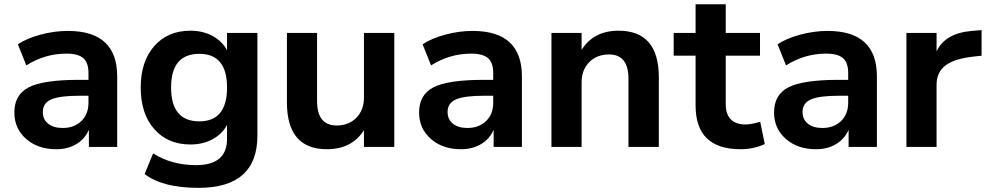

<svg xmlns="http://www.w3.org/2000/svg" viewBox="-20 -695 4673 908"><path d="M246.1 10.7Q159.2 10.7 103.5 -38.1Q47.9 -86.9 47.9 -163.1Q47.9 -247.1 116.2 -282.2Q184.6 -317.4 354.5 -317.4H398.4V-349.6Q398.4 -398.4 374 -419.9Q349.6 -441.4 293.9 -441.4Q192.4 -441.4 104.5 -385.7L64.5 -485.4Q106.4 -513.7 171.9 -531.2Q237.3 -548.8 300.8 -548.8Q534.2 -548.8 534.2 -334V0H400.4V-81.1Q381.8 -38.1 341.3 -13.7Q300.8 10.7 246.1 10.7ZM182.6 -166Q182.6 -129.9 208 -109.9Q233.4 -89.8 276.4 -89.8Q331.1 -89.8 364.7 -122.6Q398.4 -155.3 398.4 -209V-242.2H355.5Q260.7 -242.2 221.7 -224.6Q182.6 -207 182.6 -166Z M918.9 193.4Q748 193.4 664.1 127.9L704.1 30.3Q791 85.9 907.2 85.9Q1053.7 85.9 1053.7 -38.1V-104.5Q1031.2 -61.5 985.4 -36.6Q939.5 -11.7 880.9 -11.7Q773.4 -11.7 709.5 -84.5Q645.5 -157.2 645.5 -281.2Q645.5 -404.3 709.5 -477.1Q773.4 -549.8 880.9 -549.8Q939.5 -549.8 985.4 -524.9Q1031.2 -500 1053.7 -457V-539.1H1197.3V-53.7Q1197.3 193.4 918.9 193.4ZM789.1 -281.2Q789.1 -121.1 922.9 -121.1Q1053.7 -121.1 1053.7 -281.2Q1053.7 -440.4 922.9 -440.4Q789.1 -440.4 789.1 -281.2Z M1844.7 -539.1V0H1701.2V-79.1Q1643.6 10.7 1526.4 10.7Q1336.9 10.7 1336.9 -210.9V-539.1H1479.5V-216.8Q1479.5 -101.6 1572.3 -101.6Q1629.9 -101.6 1665.5 -138.2Q1701.2 -174.8 1701.2 -233.4V-539.1Z M2160.2 10.7Q2073.2 10.7 2017.6 -38.1Q1961.9 -86.9 1961.9 -163.1Q1961.9 -247.1 2030.3 -282.2Q2098.6 -317.4 2268.6 -317.4H2312.5V-349.6Q2312.5 -398.4 2288.1 -419.9Q2263.7 -441.4 2208 -441.4Q2106.4 -441.4 2018.6 -385.7L1978.5 -485.4Q2020.5 -513.7 2085.9 -531.2Q2151.4 -548.8 2214.8 -548.8Q2448.2 -548.8 2448.2 -334V0H2314.5V-81.1Q2295.9 -38.1 2255.4 -13.7Q2214.8 10.7 2160.2 10.7ZM2096.7 -166Q2096.7 -129.9 2122.1 -109.9Q2147.5 -89.8 2190.4 -89.8Q2245.1 -89.8 2278.8 -122.6Q2312.5 -155.3 2312.5 -209V-242.2H2269.5Q2174.8 -242.2 2135.7 -224.6Q2096.7 -207 2096.7 -166Z M2587.9 0V-539.1H2730.5V-459Q2787.1 -549.8 2905.3 -549.8Q3095.7 -549.8 3095.7 -329.1V0H2952.1V-322.3Q2952.1 -437.5 2860.4 -437.5Q2802.7 -437.5 2766.6 -400.9Q2730.5 -364.3 2730.5 -305.7V0Z M3482.4 10.7Q3269.5 10.7 3269.5 -196.3V-431.6H3166V-539.1H3269.5V-674.8H3412.1V-539.1H3574.2V-431.6H3412.1V-204.1Q3412.1 -106.4 3506.8 -106.4Q3531.2 -106.4 3575.2 -119.1L3596.7 -13.7Q3543.9 10.7 3482.4 10.7Z M3838.9 10.7Q3752 10.7 3696.3 -38.1Q3640.6 -86.9 3640.6 -163.1Q3640.6 -247.1 3709 -282.2Q3777.3 -317.4 3947.3 -317.4H3991.2V-349.6Q3991.2 -398.4 3966.8 -419.9Q3942.4 -441.4 3886.7 -441.4Q3785.2 -441.4 3697.3 -385.7L3657.2 -485.4Q3699.2 -513.7 3764.6 -531.2Q3830.1 -548.8 3893.6 -548.8Q4127 -548.8 4127 -334V0H3993.2V-81.1Q3974.6 -38.1 3934.1 -13.7Q3893.6 10.7 3838.9 10.7ZM3775.4 -166Q3775.4 -129.9 3800.8 -109.9Q3826.2 -89.8 3869.1 -89.8Q3923.8 -89.8 3957.5 -122.6Q3991.2 -155.3 3991.2 -209V-242.2H3948.2Q3853.5 -242.2 3814.5 -224.6Q3775.4 -207 3775.4 -166Z M4266.6 0V-539.1H4409.2V-452.1Q4449.2 -538.1 4576.2 -548.8L4622.1 -552.7V-431.6L4586.9 -427.7Q4494.1 -418 4451.7 -385.7Q4409.2 -353.5 4409.2 -293.9V0Z"/></svg>

Font: Min Sans Bold
Style: Regular
Weight: 700
Designer: Jinseong-Kim, NotoSansCJK, Nunito
Foundry: Jinseong-Kim
Version: Version 1.400;Glyphs 3.1.2 (3151)